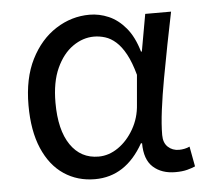

<svg xmlns="http://www.w3.org/2000/svg" viewBox="-45 -605 716 666"><g transform="rotate(-5 312.5 -272.0)"><path d="M260 13Q199 13 152 -18.5Q105 -50 78.5 -111.5Q52 -173 52 -262Q52 -356 85 -421.5Q118 -487 172.5 -522Q227 -557 290 -557Q324 -557 356.5 -543Q389 -529 415.5 -497.5Q442 -466 457 -414H460L483 -543H573Q562 -490 550.5 -431Q539 -372 528.5 -314.5Q518 -257 511.5 -206.5Q505 -156 505 -119Q505 -92 520.5 -77.5Q536 -63 559 -63Q568 -63 578 -65Q588 -67 596 -71L609 -1Q598 4 581 8.5Q564 13 540 13Q492 13 462.5 -13.5Q433 -40 433 -97H429Q367 13 260 13ZM279 -64Q315 -64 347.5 -86.5Q380 -109 402 -147.5Q424 -186 427 -232L436 -335Q424 -379 408.5 -407.5Q393 -436 375 -452Q357 -468 337.5 -474Q318 -480 299 -480Q260 -480 225 -455.5Q190 -431 168 -383Q146 -335 146 -263Q146 -168 181.5 -116Q217 -64 279 -64Z"/></g></svg>

Font: hexhindi15
Style: Regular
Weight: 400
Designer: Jelle Bosma - Monotype Design Team
Foundry: Monotype Imaging Inc.
Version: Version 2.006